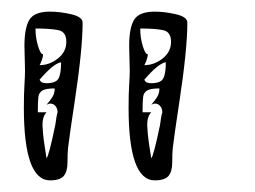

<svg xmlns="http://www.w3.org/2000/svg" viewBox="-20 -682 439 330"><path d="M22 -603Q22 -634 30.5 -648Q39 -662 66 -662Q83 -662 102.5 -657.5Q122 -653 122 -643Q122 -597 108 -505Q100 -453 97 -428Q96 -419 96 -403Q96 -387 89.5 -379.5Q83 -372 66 -372Q21 -372 21 -497Q21 -520 22 -536Q23 -552 23 -561ZM202 -603Q202 -634 210.5 -648Q219 -662 246 -662Q263 -662 282.5 -657.5Q302 -653 302 -643Q302 -597 288 -505Q280 -453 277 -428Q276 -419 276 -403Q276 -387 269.5 -379.5Q263 -372 246 -372Q201 -372 201 -497Q201 -520 202 -536Q203 -552 203 -561ZM48 -570Q65 -570 79.5 -581.5Q94 -593 94 -610Q94 -627 81 -630Q68 -633 41 -633Q41 -617 45.5 -602.5Q50 -588 54 -589Q54 -584 51.5 -577.5Q49 -571 48 -570ZM228 -570Q245 -570 259.5 -581.5Q274 -593 274 -610Q274 -627 261 -630Q248 -633 221 -633Q221 -617 225.5 -602.5Q230 -588 234 -589Q234 -584 231.5 -577.5Q229 -571 228 -570ZM60 -539Q76 -539 80.5 -547Q85 -555 85 -575Q72 -573 48 -545Q50 -541 53 -540Q56 -539 60 -539ZM240 -539Q256 -539 260.5 -547Q265 -555 265 -575Q252 -573 228 -545Q230 -541 233 -540Q236 -539 240 -539ZM60 -410Q64 -414 75 -467Q76 -475 77 -480.5Q78 -486 79 -489Q79 -495 75.5 -499.5Q72 -504 66 -504Q64 -504 60 -502Q67 -510 70.5 -516Q74 -522 74 -530Q59 -530 53 -526.5Q47 -523 46 -515.5Q45 -508 45 -489H60Q53 -482 53 -467L54 -452Q55 -442 57 -429Q59 -416 60 -410ZM240 -410Q244 -414 255 -467Q256 -475 257 -480.5Q258 -486 259 -489Q259 -495 255.5 -499.5Q252 -504 246 -504Q244 -504 240 -502Q247 -510 250.5 -516Q254 -522 254 -530Q239 -530 233 -526.5Q227 -523 226 -515.5Q225 -508 225 -489H240Q233 -482 233 -467L234 -452Q235 -442 237 -429Q239 -416 240 -410Z"/></svg>

Font: Cabin Sketch
Style: Regular
Weight: 400
Version: Version 1.100